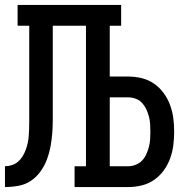

<svg xmlns="http://www.w3.org/2000/svg" viewBox="-20 -755 790 775"><path d="M0 0V-84Q14 -84 28 -88.5Q42 -93 53 -102.5Q64 -112 71.5 -124.5Q79 -137 84 -150.5Q89 -164 92 -178Q95 -192 96 -206.5Q97 -221 97.5 -235.5Q98 -250 98 -264V-651H51V-735H469V-651H423V-446H498Q525 -446 552 -439.5Q579 -433 601.5 -417.5Q624 -402 640.5 -379.5Q657 -357 666.5 -331Q676 -305 679.5 -278Q683 -251 683 -223Q683 -196 679.5 -168.5Q676 -141 666.5 -115Q657 -89 640.5 -66.5Q624 -44 601.5 -28.5Q579 -13 552 -6.5Q525 0 498 0H281V-84H327V-651H193V-327Q193 -300 193 -272.5Q193 -245 191 -218Q189 -191 184 -164Q179 -137 169.5 -111.5Q160 -86 143.5 -63Q127 -40 104.5 -25Q82 -10 54.5 -5Q27 0 0 0ZM423 -84H498Q513 -84 528 -90Q543 -96 553.5 -107Q564 -118 570.5 -132.5Q577 -147 581 -162Q585 -177 586 -192.5Q587 -208 587 -223Q587 -239 586 -254.5Q585 -270 581 -285Q577 -300 570.5 -314Q564 -328 553.5 -339.5Q543 -351 528 -356.5Q513 -362 498 -362H423Z"/></svg>

Font: Iosevka Etoile Medium
Style: Regular
Weight: 500
Designer: Belleve Invis
Foundry: Belleve Invis
Version: Version 22.1.2; ttfautohint (v1.8.4)